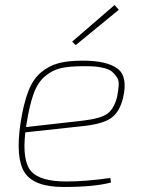

<svg xmlns="http://www.w3.org/2000/svg" viewBox="-20 -734 566 766"><path d="M282 -554 268 -568 437 -714 454 -695ZM420 -24 423 -6Q356 12 234 12Q116 12 78.5 -45.5Q41 -103 62 -244Q74 -321 93 -370Q112 -419 144 -445.5Q176 -472 214 -482Q252 -492 310 -492Q406 -492 448.5 -460.5Q491 -429 471 -344Q457 -286 422.5 -262.5Q388 -239 312 -231L81 -206Q68 -92 104 -51Q140 -10 244 -10Q322 -10 420 -24ZM84 -227 313 -253Q380 -261 407 -279.5Q434 -298 447 -346Q452 -373 453.5 -393Q455 -413 446 -426.5Q437 -440 426.5 -448.5Q416 -457 397 -462Q378 -467 360 -468.5Q342 -470 317 -470Q259 -470 224.5 -462.5Q190 -455 160.5 -430.5Q131 -406 114.5 -361Q98 -316 86 -241Z"/></svg>

Font: Ezarion Thin
Style: Italic
Weight: 250
Italic angle: -8°
Designer: Natanael Gama
Version: Version 1.001;PS 001.001;hotconv 1.0.70;makeotf.lib2.5.58329